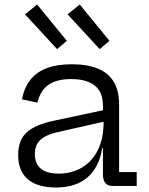

<svg xmlns="http://www.w3.org/2000/svg" viewBox="-20 -829 664 856"><path d="M335.5 -809 468 -647 424.5 -610 281.5 -765ZM145.5 -809 278 -647 234.5 -610 91.5 -765ZM481 0Q460.5 0 449.8 -13Q439 -26 439 -49.5V-209.5L445.5 -226L442 -286.5L439 -318V-358.5Q439 -399.5 422.2 -425.5Q405.5 -451.5 374 -464Q342.5 -476.5 298 -476.5Q231.5 -476.5 195.2 -450.2Q159 -424 147 -371.5L78 -386Q88 -438.5 115.5 -473.2Q143 -508 188.8 -525.2Q234.5 -542.5 300.5 -542.5Q369.5 -542.5 416.2 -523.2Q463 -504 487 -464.5Q511 -425 511 -362.5V-62H589.5V0ZM230 7Q147 7 104 -29.8Q61 -66.5 61 -138Q61 -204 99 -238.8Q137 -273.5 221 -291L460.5 -342V-290.5L233 -239Q184 -227.5 159.8 -205.2Q135.5 -183 135.5 -142.5Q135.5 -98.5 162.5 -76.8Q189.5 -55 241.5 -55Q299 -55 344.5 -81.5Q390 -108 416 -159.5Q442 -211 442 -286.5L461 -168.5H435.5Q423 -85 370.8 -39Q318.5 7 230 7Z"/></svg>

Font: Hepta Slab ExtraLight
Style: Regular
Weight: 400
Version: Version 1.102